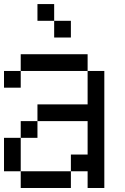

<svg xmlns="http://www.w3.org/2000/svg" viewBox="-20 -937 623 957"><path d="M0 -83.3V-250H83.3V-83.3ZM0 -500V-583.3H83.3V-500ZM166.7 -333.3V-416.7H416.7V-583.3H500V0H416.7V-83.3H333.3V-166.7H416.7V-333.3ZM166.7 -250H83.3V-333.3H166.7ZM166.7 -833.3V-916.7H250V-833.3ZM333.3 -83.3V0H83.3V-83.3ZM333.3 -833.3V-750H250V-833.3ZM83.3 -583.3V-666.7H416.7V-583.3Z"/></svg>

Font: Galmuri11 Regular
Style: Regular
Weight: 400
Designer: Minseo Lee (Quiple)
Version: Version 2.356;hotconv 1.1.0;makeotfexe 2.6.0 DEVELOPMENT